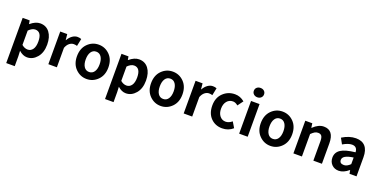

<svg xmlns="http://www.w3.org/2000/svg" viewBox="-18 -1844 6112 3093"><g transform="rotate(20 3038.5 -297.5)"><path d="M79 215V-560H199L209 -502H213Q298 -574 378 -574Q481 -574 539.5 -496.5Q598 -419 598 -289Q598 -151 527.5 -68.5Q457 14 360 14Q288 14 221 -47L225 45V215ZM327 -107Q381 -107 414 -153Q447 -199 447 -287Q447 -453 336 -453Q283 -453 225 -395V-149Q274 -107 327 -107Z M723 0V-560H843L853 -461H857Q887 -515 929.5 -544.5Q972 -574 1016 -574Q1053 -574 1082 -562L1056 -435Q1028 -444 998 -444Q961 -444 926 -417.5Q891 -391 869 -334V0Z M1112 -279Q1112 -414 1191 -494Q1270 -574 1381 -574Q1492 -574 1571 -494Q1650 -414 1650 -279Q1650 -146 1570.5 -66Q1491 14 1381 14Q1271 14 1191.5 -66Q1112 -146 1112 -279ZM1500 -279Q1500 -360 1468.5 -407Q1437 -454 1381 -454Q1325 -454 1293.5 -407Q1262 -360 1262 -279Q1262 -199 1293.5 -152.5Q1325 -106 1381 -106Q1437 -106 1468.5 -152.5Q1500 -199 1500 -279Z M1773 215V-560H1893L1903 -502H1907Q1992 -574 2072 -574Q2175 -574 2233.5 -496.5Q2292 -419 2292 -289Q2292 -151 2221.5 -68.5Q2151 14 2054 14Q1982 14 1915 -47L1919 45V215ZM2021 -107Q2075 -107 2108 -153Q2141 -199 2141 -287Q2141 -453 2030 -453Q1977 -453 1919 -395V-149Q1968 -107 2021 -107Z M2382 -279Q2382 -414 2461 -494Q2540 -574 2651 -574Q2762 -574 2841 -494Q2920 -414 2920 -279Q2920 -146 2840.5 -66Q2761 14 2651 14Q2541 14 2461.5 -66Q2382 -146 2382 -279ZM2770 -279Q2770 -360 2738.5 -407Q2707 -454 2651 -454Q2595 -454 2563.5 -407Q2532 -360 2532 -279Q2532 -199 2563.5 -152.5Q2595 -106 2651 -106Q2707 -106 2738.5 -152.5Q2770 -199 2770 -279Z M3043 0V-560H3163L3173 -461H3177Q3207 -515 3249.5 -544.5Q3292 -574 3336 -574Q3373 -574 3402 -562L3376 -435Q3348 -444 3318 -444Q3281 -444 3246 -417.5Q3211 -391 3189 -334V0Z M3705 14Q3586 14 3509 -65Q3432 -144 3432 -279Q3432 -414 3515.5 -494Q3599 -574 3718 -574Q3808 -574 3881 -512L3811 -417Q3768 -454 3725 -454Q3661 -454 3621.5 -406Q3582 -358 3582 -279Q3582 -201 3621 -153.5Q3660 -106 3721 -106Q3776 -106 3830 -151L3888 -54Q3811 14 3705 14Z M3994 0V-560H4140V0ZM3980 -730Q3980 -766 4004.5 -788Q4029 -810 4068 -810Q4106 -810 4130.5 -788Q4155 -766 4155 -730Q4155 -696 4130.5 -673Q4106 -650 4068 -650Q4030 -650 4005 -672.5Q3980 -695 3980 -730Z M4263 -279Q4263 -414 4342 -494Q4421 -574 4532 -574Q4643 -574 4722 -494Q4801 -414 4801 -279Q4801 -146 4721.5 -66Q4642 14 4532 14Q4422 14 4342.5 -66Q4263 -146 4263 -279ZM4651 -279Q4651 -360 4619.5 -407Q4588 -454 4532 -454Q4476 -454 4444.5 -407Q4413 -360 4413 -279Q4413 -199 4444.5 -152.5Q4476 -106 4532 -106Q4588 -106 4619.5 -152.5Q4651 -199 4651 -279Z M4924 0V-560H5044L5054 -486H5058Q5148 -574 5240 -574Q5413 -574 5413 -349V0H5266V-331Q5266 -395 5247.5 -421.5Q5229 -448 5187 -448Q5155 -448 5130 -433.5Q5105 -419 5070 -385V0Z M5703 14Q5629 14 5583 -33Q5537 -80 5537 -152Q5537 -242 5613.5 -291.5Q5690 -341 5859 -359Q5855 -456 5764 -456Q5702 -456 5610 -403L5557 -500Q5676 -574 5791 -574Q5897 -574 5951.5 -511.5Q6006 -449 6006 -327V0H5886L5875 -60H5872Q5786 14 5703 14ZM5751 -101Q5804 -101 5859 -156V-269Q5677 -245 5677 -164Q5677 -101 5751 -101Z"/></g></svg>

Font: Noto Sans Korean Bold
Style: Bold
Weight: 700
Designer: Ryoko NISHIZUKA  (kana & ideographs); Paul D. Hunt (Latin, Greek & Cyrillic); Wenlong ZHANG  (bopomofo); Sandoll Communi
Foundry: Adobe Systems Incorporated
Version: Version 1.000;PS 1;hotconv 1.0.78;makeotf.lib2.5.61930